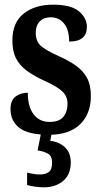

<svg xmlns="http://www.w3.org/2000/svg" viewBox="-20 -567 434 822"><path d="M190 10Q101 10 63 -19.5Q25 -49 25 -100Q25 -138 47 -154Q69 -170 99 -170Q99 -110 124 -77.5Q149 -45 192 -45Q233 -45 251 -66.5Q269 -88 269 -122Q269 -155 247 -175.5Q225 -196 175 -219Q126 -241 95 -264Q64 -287 48.5 -317.5Q33 -348 33 -394Q33 -470 81 -508.5Q129 -547 208 -547Q284 -547 318 -518.5Q352 -490 352 -452Q352 -389 276 -389Q276 -440 254 -466.5Q232 -493 197 -493Q168 -493 150.5 -475.5Q133 -458 133 -427Q133 -391 154 -371.5Q175 -352 231 -327Q274 -308 305 -286Q336 -264 352.5 -233.5Q369 -203 369 -156Q369 -80 323 -35Q277 10 190 10ZM167 235Q155 235 133 232.5Q111 230 96 225V172Q128 180 151 180Q175 180 189 169.5Q203 159 203 130Q203 101 185.5 91Q168 81 141 77L158 -9H204L195 36Q233 40 258 63.5Q283 87 283 128Q283 180 250.5 207.5Q218 235 167 235Z"/></svg>

Font: Noto Serif Tamil ExtraCondensed
Style: Bold
Weight: 700
Width: 2
Designer: Indian Type Foundry, Tom Grace, and the Monotype Design Team
Foundry: Monotype Imaging Inc.
Version: Version 2.004; ttfautohint (v1.8.4.7-5d5b)